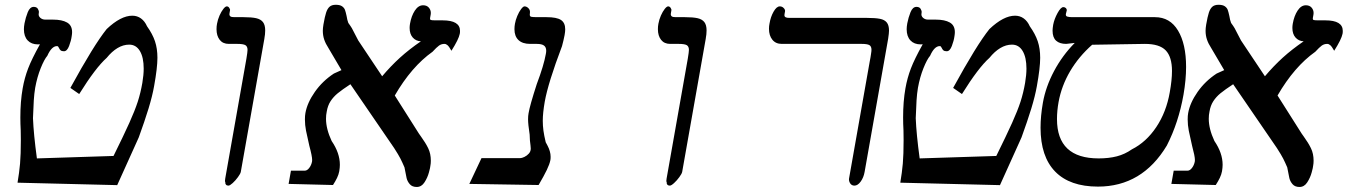

<svg xmlns="http://www.w3.org/2000/svg" viewBox="-20 -750 5496 783"><path d="M546 -190 535 -165.5Q499 -84.5 458 5L51.5 -5Q58.5 -46 61.8 -83Q65 -120 65 -179L64.5 -218Q63 -245 63 -271Q63 -336.5 72.5 -390Q80 -432.5 94.8 -471Q109.5 -509.5 143 -569.5Q140 -569 134.5 -569Q108 -569 92.8 -585.2Q77.5 -601.5 77.5 -631Q77.5 -641 80 -655Q84.5 -678.5 93.2 -700.2Q102 -722 117.5 -722Q129.5 -722 134.5 -713.8Q139.5 -705.5 138.5 -699L138 -695Q136 -685 144.2 -677.5Q152.5 -670 165 -670H196Q233 -670 253.5 -658.2Q274 -646.5 274 -619Q274 -612 272.5 -603Q270 -584 261.8 -562.5Q253.5 -541 241 -541Q231.5 -541 227.2 -544.8Q223 -548.5 220.5 -554.5Q218.5 -558.5 217 -560.2Q215.5 -562 212.5 -562Q190.5 -562 173 -522.5Q160.5 -508 146 -472Q131.5 -436 123.5 -392Q119.5 -368 117.8 -340.8Q116 -313.5 114.5 -268Q117 -203.5 130.5 -104L443 -114Q485 -199 507.5 -249Q530 -299 541.8 -335.2Q553.5 -371.5 560.5 -412Q566 -445 566 -470Q566 -516 550.5 -542Q535 -568 507 -568Q482.5 -568 459.2 -554Q436 -540 415 -514Q370 -474 303 -366.5L267 -391.5Q363 -567 415 -631.5Q472.5 -686 519.5 -686Q539.5 -686 555 -674.8Q570.5 -663.5 579.5 -643Q602 -611.5 612 -581.8Q622 -552 622 -514.5Q622 -473.5 608.5 -399Q601.5 -359 585.8 -307.5Q570 -256 546 -190Z M1059 -597 962 -49Q960.5 -41.5 950.5 -27.8Q940.5 -14 929 -3.5Q917.5 7 911.5 7Q905 7 901.5 3Q898 -1 899 -7Q898.5 -6.5 898 -8.2Q897.5 -10 897.5 -13Q897.5 -15 898.5 -22L983 -500L985 -511.5Q989.5 -538.5 989.5 -546.5Q989.5 -560.5 980.8 -565.8Q972 -571 948 -571H913Q889 -571 876 -587.5Q863 -604 863 -631Q863 -643 865 -653Q868 -670 875.2 -686.5Q882.5 -703 890.8 -713.5Q899 -724 905 -724Q911 -724 915 -717.8Q919 -711.5 918 -708L916 -696Q915.5 -694.5 915.5 -691.5Q915.5 -686 919.8 -683Q924 -680 936 -680H973Q1006 -680 1024.8 -675.8Q1043.5 -671.5 1052.5 -659.8Q1061.5 -648 1061.5 -626Q1061.5 -610 1058 -592Z M1629.5 -67.5Q1620.5 -88.5 1613 -103.2Q1605.5 -118 1587.5 -146L1409 -406.5Q1375.5 -384.5 1357.5 -369.8Q1339.5 -355 1328 -337.2Q1316.5 -319.5 1312.5 -295Q1309.5 -281.5 1309.5 -265.5Q1309.5 -224.5 1332.5 -175Q1366 -126 1366 -78Q1366 -66.5 1363.5 -51.5Q1361 -38 1354.5 -24.5Q1348 -11 1338 4.5L1157 0L1166.5 -54H1223Q1232.5 -54 1241 -65Q1249.5 -76 1252.5 -91Q1253 -93 1253 -97.5Q1253 -113 1241.5 -155.5Q1232.5 -194 1228 -217Q1223.5 -240 1223.5 -263Q1223.5 -278.5 1225.5 -289Q1233 -331 1264 -375.2Q1295 -419.5 1341.5 -450L1372.5 -464L1319.5 -554Q1308 -571.5 1302.2 -588.5Q1296.5 -605.5 1296.5 -624.5Q1296.5 -635 1299 -650Q1304.5 -682 1309.8 -698.2Q1315 -714.5 1324 -722.5Q1333 -730.5 1349.5 -730.5Q1366 -730.5 1374.8 -724.5Q1383.5 -718.5 1386.8 -709.8Q1390 -701 1393.5 -684.5Q1396 -668 1400.5 -656.5Q1410 -643.5 1415 -635Q1420 -626.5 1428.5 -609L1441 -585L1538.5 -439Q1573.5 -480.5 1611.2 -514.8Q1649 -549 1696.5 -581.5Q1676 -582.5 1663.2 -597Q1650.5 -611.5 1650.5 -636Q1650.5 -644 1652 -653Q1657.5 -685 1671.8 -706.8Q1686 -728.5 1705.5 -728.5Q1720.5 -728.5 1728.8 -719Q1737 -709.5 1737 -697Q1737 -693 1736.5 -691L1734 -677Q1733 -670 1737 -668.5Q1741 -667 1756.5 -667H1785Q1856 -667 1856 -624Q1856 -616 1855 -612Q1850.5 -589.5 1821 -543Q1811.5 -560 1805.2 -565.5Q1799 -571 1792.5 -571Q1780 -571 1770.2 -564Q1760.5 -557 1744 -539Q1658 -478 1590 -360.5L1688.5 -205Q1691 -201 1697 -193Q1715.5 -167.5 1726.2 -145.5Q1737 -123.5 1737 -94.5Q1737 -83 1735 -73Q1735 -68 1729.2 -46.8Q1723.5 -25.5 1711.2 -6.5Q1699 12.5 1679.5 12.5Q1661 12.5 1651.2 1.2Q1641.5 -10 1638.2 -23.5Q1635 -37 1629.5 -67.5Z M2176.5 4.5 1894 0 1943.5 -105H2100.5Q2108 -105 2118.5 -110Q2129 -115 2136.8 -123.8Q2144.5 -132.5 2144.5 -144Q2144.5 -146 2143.5 -157Q2140.5 -175.5 2140 -201Q2133.5 -243.5 2133.5 -263.5Q2133.5 -277.5 2135.5 -288Q2140.5 -319 2169 -407Q2198 -484 2206 -530Q2207.5 -537.5 2207.5 -543Q2207.5 -557.5 2198.5 -564.2Q2189.5 -571 2169 -571H2142Q2111 -571 2094.5 -586.5Q2078 -602 2078 -631Q2078 -642.5 2080 -653Q2082.5 -668 2089.5 -684.8Q2096.5 -701.5 2105 -712.8Q2113.5 -724 2119 -724Q2128 -724 2135.5 -716Q2143 -708 2141 -696Q2140.5 -693.5 2140.5 -690Q2140.5 -683 2146.5 -681.5Q2152.5 -680 2173 -680H2209Q2250.5 -680 2267.8 -668.5Q2285 -657 2285 -630.5Q2285 -621 2282.5 -607Q2278.5 -586 2272 -562Q2215 -411.5 2201.5 -335Q2193.5 -289 2193.5 -257.5Q2193.5 -237.5 2196.2 -217.2Q2199 -197 2205.5 -170Q2207.5 -166.5 2213.2 -155.5Q2219 -144.5 2222.2 -133.2Q2225.5 -122 2225.5 -110.5Q2225.5 -101.5 2224.5 -97Q2221.5 -81 2210 -57Q2198.5 -33 2176.5 4.5Z M2859 -597 2762 -49Q2760.5 -41.5 2750.5 -27.8Q2740.5 -14 2729 -3.5Q2717.5 7 2711.5 7Q2705 7 2701.5 3Q2698 -1 2699 -7Q2698.5 -6.5 2698 -8.2Q2697.5 -10 2697.5 -13Q2697.5 -15 2698.5 -22L2783 -500L2785 -511.5Q2789.5 -538.5 2789.5 -546.5Q2789.5 -560.5 2780.8 -565.8Q2772 -571 2748 -571H2713Q2689 -571 2676 -587.5Q2663 -604 2663 -631Q2663 -643 2665 -653Q2668 -670 2675.2 -686.5Q2682.5 -703 2690.8 -713.5Q2699 -724 2705 -724Q2711 -724 2715 -717.8Q2719 -711.5 2718 -708L2716 -696Q2715.5 -694.5 2715.5 -691.5Q2715.5 -686 2719.8 -683Q2724 -680 2736 -680H2773Q2806 -680 2824.8 -675.8Q2843.5 -671.5 2852.5 -659.8Q2861.5 -648 2861.5 -626Q2861.5 -610 2858 -592Z M3442.5 -22 3527 -500 3530 -516Q3530.5 -520 3532.2 -530.5Q3534 -541 3534 -547Q3534 -561 3525.5 -566Q3517 -571 3494 -571H3168Q3143.5 -571 3129.8 -588Q3116 -605 3116 -632.5Q3116 -643.5 3118 -653Q3122.5 -681 3134.8 -702.5Q3147 -724 3160 -724Q3169.5 -724 3176 -717.2Q3182.5 -710.5 3181.5 -704L3179.5 -693Q3179 -691.5 3179 -688Q3179 -682.5 3183.5 -679.8Q3188 -677 3199.5 -677H3516.5Q3550 -677 3568.8 -673.2Q3587.5 -669.5 3596.5 -658.2Q3605.5 -647 3605.5 -625Q3605.5 -615 3602 -592L3506 -49Q3502 -26 3490 -9.5Q3478 7 3464.5 7Q3453 7 3447 -2.5Q3441 -12 3442.5 -22Z M4146 -190 4135 -165.5Q4099 -84.5 4058 5L3651.5 -5Q3658.5 -46 3661.8 -83Q3665 -120 3665 -179L3664.5 -218Q3663 -245 3663 -271Q3663 -336.5 3672.5 -390Q3680 -432.5 3694.8 -471Q3709.5 -509.5 3743 -569.5Q3740 -569 3734.5 -569Q3708 -569 3692.8 -585.2Q3677.5 -601.5 3677.5 -631Q3677.5 -641 3680 -655Q3684.5 -678.5 3693.2 -700.2Q3702 -722 3717.5 -722Q3729.5 -722 3734.5 -713.8Q3739.5 -705.5 3738.5 -699L3738 -695Q3736 -685 3744.2 -677.5Q3752.5 -670 3765 -670H3796Q3833 -670 3853.5 -658.2Q3874 -646.5 3874 -619Q3874 -612 3872.5 -603Q3870 -584 3861.8 -562.5Q3853.5 -541 3841 -541Q3831.5 -541 3827.2 -544.8Q3823 -548.5 3820.5 -554.5Q3818.5 -558.5 3817 -560.2Q3815.5 -562 3812.5 -562Q3790.5 -562 3773 -522.5Q3760.5 -508 3746 -472Q3731.5 -436 3723.5 -392Q3719.5 -368 3717.8 -340.8Q3716 -313.5 3714.5 -268Q3717 -203.5 3730.5 -104L4043 -114Q4085 -199 4107.5 -249Q4130 -299 4141.8 -335.2Q4153.5 -371.5 4160.5 -412Q4166 -445 4166 -470Q4166 -516 4150.5 -542Q4135 -568 4107 -568Q4082.5 -568 4059.2 -554Q4036 -540 4015 -514Q3970 -474 3903 -366.5L3867 -391.5Q3963 -567 4015 -631.5Q4072.5 -686 4119.5 -686Q4139.5 -686 4155 -674.8Q4170.5 -663.5 4179.5 -643Q4202 -611.5 4212 -581.8Q4222 -552 4222 -514.5Q4222 -473.5 4208.5 -399Q4201.5 -359 4185.8 -307.5Q4170 -256 4146 -190Z M4738.5 -156.5Q4638 11 4457.5 11Q4343 11 4283.2 -50.2Q4223.5 -111.5 4223.5 -229Q4223.5 -277 4233 -331Q4244.5 -396 4278.5 -460Q4312.5 -524 4363 -575L4328 -571Q4301.5 -571 4287 -584Q4272.5 -597 4272.5 -625Q4272.5 -634 4275 -649Q4279.5 -672.5 4292.8 -696.8Q4306 -721 4316.5 -721Q4323 -721 4327 -716.8Q4331 -712.5 4330.5 -708L4327 -694Q4325 -685 4332 -682.5Q4339 -680 4353 -680H4690Q4751.5 -680 4784.2 -625.2Q4817 -570.5 4817 -477Q4817 -425 4806.5 -364Q4786.5 -250.5 4738.5 -156.5ZM4759.5 -460.5Q4759.5 -518 4734 -544.5Q4708.5 -571 4649 -571L4434 -567.5Q4379.5 -519.5 4344.2 -459.8Q4309 -400 4297 -334Q4290.5 -298 4290.5 -264.5Q4290.5 -104 4460.5 -104Q4502 -104 4534.8 -112.5Q4567.5 -121 4596 -141Q4654.5 -170.5 4695.5 -231.8Q4736.5 -293 4750.5 -374Q4759.5 -423.5 4759.5 -460.5Z M5229.5 -67.5Q5220.5 -88.5 5213 -103.2Q5205.5 -118 5187.5 -146L5009 -406.5Q4975.5 -384.5 4957.5 -369.8Q4939.5 -355 4928 -337.2Q4916.5 -319.5 4912.5 -295Q4909.5 -281.5 4909.5 -265.5Q4909.5 -224.5 4932.5 -175Q4966 -126 4966 -78Q4966 -66.5 4963.5 -51.5Q4961 -38 4954.5 -24.5Q4948 -11 4938 4.5L4757 0L4766.5 -54H4823Q4832.5 -54 4841 -65Q4849.5 -76 4852.5 -91Q4853 -93 4853 -97.5Q4853 -113 4841.5 -155.5Q4832.5 -194 4828 -217Q4823.5 -240 4823.5 -263Q4823.5 -278.5 4825.5 -289Q4833 -331 4864 -375.2Q4895 -419.5 4941.5 -450L4972.5 -464L4919.5 -554Q4908 -571.5 4902.2 -588.5Q4896.5 -605.5 4896.5 -624.5Q4896.5 -635 4899 -650Q4904.5 -682 4909.8 -698.2Q4915 -714.5 4924 -722.5Q4933 -730.5 4949.5 -730.5Q4966 -730.5 4974.8 -724.5Q4983.5 -718.5 4986.8 -709.8Q4990 -701 4993.5 -684.5Q4996 -668 5000.5 -656.5Q5010 -643.5 5015 -635Q5020 -626.5 5028.5 -609L5041 -585L5138.5 -439Q5173.5 -480.5 5211.2 -514.8Q5249 -549 5296.5 -581.5Q5276 -582.5 5263.2 -597Q5250.5 -611.5 5250.5 -636Q5250.5 -644 5252 -653Q5257.5 -685 5271.8 -706.8Q5286 -728.5 5305.5 -728.5Q5320.5 -728.5 5328.8 -719Q5337 -709.5 5337 -697Q5337 -693 5336.5 -691L5334 -677Q5333 -670 5337 -668.5Q5341 -667 5356.5 -667H5385Q5456 -667 5456 -624Q5456 -616 5455 -612Q5450.5 -589.5 5421 -543Q5411.5 -560 5405.2 -565.5Q5399 -571 5392.5 -571Q5380 -571 5370.2 -564Q5360.5 -557 5344 -539Q5258 -478 5190 -360.5L5288.5 -205Q5291 -201 5297 -193Q5315.5 -167.5 5326.2 -145.5Q5337 -123.5 5337 -94.5Q5337 -83 5335 -73Q5335 -68 5329.2 -46.8Q5323.5 -25.5 5311.2 -6.5Q5299 12.5 5279.5 12.5Q5261 12.5 5251.2 1.2Q5241.5 -10 5238.2 -23.5Q5235 -37 5229.5 -67.5Z"/></svg>

Font: JuliaMono ExtraBoldItalic
Style: Regular
Weight: 800
Italic angle: -9°
Monospace: yes
Designer: cormullion
Foundry: corm
Version: Version 0.049; ttfautohint (v1.8.4)